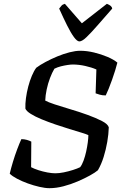

<svg xmlns="http://www.w3.org/2000/svg" viewBox="-20 -986 647 1006"><path d="M239 0Q217 0 186.5 -7Q156 -14 125.5 -25Q95 -36 69.5 -49.5Q44 -63 31 -76Q37 -102 47.5 -137Q58 -172 70.5 -205Q83 -238 92 -257Q107 -257 121 -253Q135 -249 144 -244L143 -110Q158 -102 181 -94.5Q204 -87 228 -82.5Q252 -78 270 -78Q290 -78 314.5 -83Q339 -88 362.5 -95.5Q386 -103 400 -110Q410 -123 418 -145Q426 -167 431.5 -192Q437 -217 440 -240Q443 -263 443 -278Q433 -283 406.5 -291Q380 -299 344 -310Q308 -321 270 -334Q232 -347 198 -361Q164 -375 141 -389.5Q118 -404 113 -417Q112 -442 116 -472Q120 -502 128 -532.5Q136 -563 147 -589Q158 -615 170 -631Q190 -646 219 -661.5Q248 -677 280.5 -690.5Q313 -704 344.5 -712Q376 -720 400 -720Q435 -720 472.5 -711Q510 -702 543 -688Q576 -674 595 -658Q591 -641 583.5 -617Q576 -593 567 -567.5Q558 -542 549 -520Q540 -498 534 -486Q516 -486 502.5 -490Q489 -494 481 -497L485 -622Q460 -633 426.5 -640.5Q393 -648 361 -648Q351 -648 334 -645.5Q317 -643 299 -638.5Q281 -634 265 -626Q253 -606 242 -577Q231 -548 224.5 -517Q218 -486 217 -459Q231 -451 267 -439Q303 -427 349 -413.5Q395 -400 439 -384Q483 -368 514 -352Q545 -336 550 -319Q549 -283 542 -242.5Q535 -202 523 -163.5Q511 -125 493 -94Q479 -82 451 -66.5Q423 -51 387 -35.5Q351 -20 312.5 -10Q274 0 239 0ZM396 -769Q384 -769 367.5 -791.5Q351 -814 331.5 -853Q312 -892 290 -941Q296 -949 302 -956Q308 -963 320 -966L409 -864L540 -966Q553 -961 560 -955Q567 -949 568 -941Q525 -892 491 -853Q457 -814 433.5 -791.5Q410 -769 396 -769Z"/></svg>

Font: Texturina 12pt Medium
Style: Italic
Weight: 500
Italic angle: -11°
Designer: Guillermo Torres Carreño
Foundry: Omnibus-Type
Version: Version 1.002